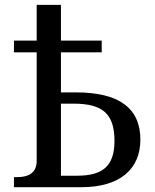

<svg xmlns="http://www.w3.org/2000/svg" viewBox="-20 -780 644 800"><path d="M38.1 -610.8V-562H132.8V-109.9C132.8 -64.5 105.5 -42 50.8 -42H38.1V0H318.8C479 0 564.9 -74.7 564.9 -198.2C564.9 -329.6 475.6 -395 296.9 -395H233.9V-562H403.8V-610.8H233.9V-759.8H132.8V-610.8ZM233.9 -47.9V-348.1H287.1C408.7 -348.1 457 -304.7 457 -192.9C457 -87.9 407.7 -47.9 301.8 -47.9Z"/></svg>

Font: The Erased English
Style: Regular
Weight: 400
Designer: Monotype Design team + ligartures altered by 180 Amsterdam
Foundry: Monotype Imaging Inc.
Version: Version 1.030;Glyphs 3.1.2 (3151)